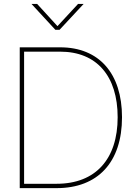

<svg xmlns="http://www.w3.org/2000/svg" viewBox="-20 -972 691 992"><path d="M272.5 0C486.3 0 610.4 -134.3 610.4 -366.2C610.4 -592.8 491.7 -727.5 291 -727.5H82V0ZM171.9 -951.7H143.1V-951.2L266.1 -817.9H287.6L411.6 -951.2V-951.7H383.3L276.9 -836.9ZM104.5 -22.5V-705.1H291C480 -705.1 587.9 -578.6 587.9 -366.2C587.9 -150.9 474.6 -22.5 272.5 -22.5Z"/></svg>

Font: Raveo Display Display Thin
Style: Regular
Weight: 100
Designer: Jakub Foglar, Rasmus Andersson (Inter)
Foundry: Jakubfoglar.com
Version: Version 1.100;Glyphs 3.2.3 (3260)